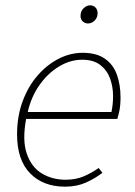

<svg xmlns="http://www.w3.org/2000/svg" viewBox="-20 -688 508 720"><path d="M224 12Q142 12 93 -38Q44 -88 44 -184Q44 -252 65 -308.5Q86 -365 121.5 -405.5Q157 -446 200.5 -468Q244 -490 290 -490Q341 -490 372.5 -468.5Q404 -447 418 -409Q432 -371 432 -322Q432 -306 430.5 -291.5Q429 -277 426 -264.5Q423 -252 420 -242H78Q63 -162 80.5 -111.5Q98 -61 137 -37.5Q176 -14 226 -14Q264 -14 293.5 -26.5Q323 -39 350 -58L364 -40Q337 -19 302.5 -3.5Q268 12 224 12ZM84 -268H398Q401 -283 402.5 -297.5Q404 -312 404 -328Q404 -362 393 -393Q382 -424 356.5 -444Q331 -464 288 -464Q243 -464 201 -438.5Q159 -413 128 -369Q97 -325 84 -268ZM310 -600Q298 -600 290 -608Q282 -616 282 -628Q282 -646 293.5 -657Q305 -668 318 -668Q330 -668 338 -660Q346 -652 346 -638Q346 -622 335 -611Q324 -600 310 -600Z"/></svg>

Font: Source Sans Variable
Style: Italic
Weight: 200
Italic angle: -11°
Designer: Paul D. Hunt
Foundry: Adobe Systems Incorporated
Version: Version 3.006;hotconv 1.0.111;makeotfexe 2.5.65597